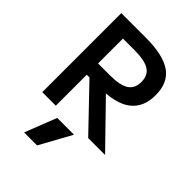

<svg xmlns="http://www.w3.org/2000/svg" viewBox="-280 -857 1254 1254"><g transform="rotate(45 346.5 -230.0)"><path d="M303 270H183L269 50H424ZM81 0V-730H306Q468 -730 543.5 -677Q619 -624 619 -510Q619 -398 547 -342Q475 -286 330 -286H143V-390H312Q407 -390 449.5 -417Q492 -444 492 -505Q492 -566 449.5 -593Q407 -620 312 -620H206V0ZM505 0 186 -333H337L661 0Z"/></g></svg>

Font: M PLUS 1 SemiBold
Style: Regular
Weight: 600
Designer: Coji Morishita
Foundry: UNDERFOREST DESIGN
Version: Version 1.001